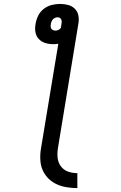

<svg xmlns="http://www.w3.org/2000/svg" viewBox="-20 -755 616 978"><path d="M374 203V127Q349 127 326.5 119Q304 111 290 92Q276 73 273.5 49Q271 25 275 0L379 -633Q383 -654 379.5 -674.5Q376 -695 362 -709.5Q348 -724 327.5 -729.5Q307 -735 286 -735Q265 -735 243 -729.5Q221 -724 202.5 -709.5Q184 -695 174 -674Q164 -653 161 -632Q157 -611 160.5 -591Q164 -571 177.5 -556.5Q191 -542 210.5 -536Q230 -530 251 -530Q264 -530 277 -532L189 0Q183 34 186 67Q189 100 205.5 127.5Q222 155 249 172.5Q276 190 308 196.5Q340 203 374 203ZM262 -599Q254 -599 247 -603.5Q240 -608 238.5 -616Q237 -624 239 -632V-633Q240 -641 244.5 -649.5Q249 -658 257 -662.5Q265 -667 274 -667Q282 -667 287.5 -662Q293 -657 294 -649Q295 -641 293 -633L290 -613Q285 -606 277.5 -602.5Q270 -599 263 -599Z"/></svg>

Font: Iosevka Sparkle
Style: Italic
Weight: 400
Italic angle: -9°
Designer: Belleve Invis
Foundry: Belleve Invis
Version: Version 4.5.0; ttfautohint (v1.8.3)